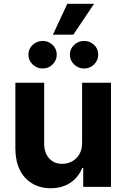

<svg xmlns="http://www.w3.org/2000/svg" viewBox="-20 -979 662 1006"><path d="M410.2 -232.4V-545.4H561.5V0H416V-99.1H410.6Q392.1 -51.3 349.6 -22Q306.6 7.3 245.1 7.3Q190.4 7.3 148.9 -17.6Q106.4 -43 84 -88.4Q61.5 -132.8 60.5 -198.2V-545.4H211.4V-225.1Q211.9 -177.7 237.8 -148.9Q263.2 -120.6 306.2 -120.6Q333 -120.6 357.4 -133.3Q380.9 -145.5 396 -170.9Q410.6 -196.3 410.2 -232.4ZM203.6 -620.1Q172.4 -620.1 150.9 -641.6Q128.9 -663.1 128.9 -692.4Q128.9 -723.1 150.9 -743.7Q173.3 -764.6 203.6 -764.6Q233.4 -764.6 255.9 -743.7Q277.3 -723.1 277.3 -692.4Q277.3 -663.1 255.9 -641.6Q234.4 -620.1 203.6 -620.1ZM420.9 -620.1Q389.6 -620.1 368.2 -641.6Q346.2 -662.6 346.2 -692.4Q346.2 -723.1 368.2 -743.7Q390.6 -764.6 420.9 -764.6Q450.7 -764.6 473.1 -743.7Q494.6 -723.1 494.6 -692.4Q494.6 -663.1 473.1 -641.6Q451.7 -620.1 420.9 -620.1ZM364.3 -797.4H257.3L332.5 -959H472.7Z"/></svg>

Font: My Font
Style: Bold
Weight: 500
Designer: Rasmus Andersson
Foundry: rsms
Version: Version 0.001